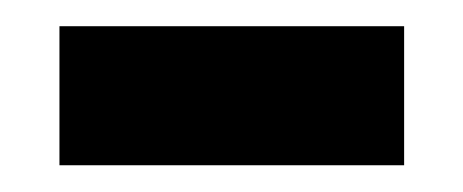

<svg xmlns="http://www.w3.org/2000/svg" viewBox="-20 -345 350 145"><path d="M285.2 -325.2V-220.2H24.9V-325.2Z"/></svg>

Font: Koh Santepheap
Style: Bold
Weight: 700
Designer: Danh Hong
Version: Version 2.002; ttfautohint (v1.8.3)